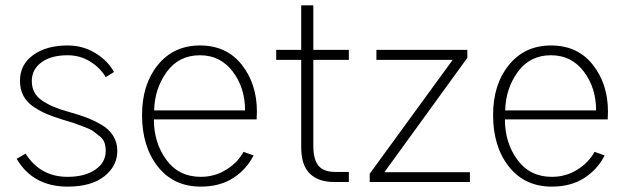

<svg xmlns="http://www.w3.org/2000/svg" viewBox="-20 -690 2373 728"><path d="M43 -87.9 77.1 -107.4Q132.8 -19.5 236.3 -19.5Q300.8 -19.5 340.8 -46.4Q380.9 -73.2 380.9 -118.2Q380.9 -135.7 376 -149.4Q371.1 -163.1 356.4 -174.8Q341.8 -186.5 332 -193.4Q322.3 -200.2 296.4 -210Q270.5 -219.7 259.3 -223.6Q248 -227.5 214.8 -237.3Q180.7 -248 157.2 -257.8Q133.8 -267.6 107.9 -284.7Q82 -301.8 68.8 -326.7Q55.7 -351.6 55.7 -383.8Q55.7 -445.3 106 -481.4Q156.2 -517.6 236.3 -517.6Q294.9 -517.6 342.3 -488.3Q389.6 -459 412.1 -417L380.9 -397.5Q359.4 -433.6 321.3 -457Q283.2 -480.5 236.3 -480.5Q173.8 -480.5 137.2 -453.6Q100.6 -426.8 100.6 -382.8Q100.6 -335.9 138.2 -309.6Q175.8 -283.2 241.2 -265.6Q279.3 -254.9 305.7 -245.1Q332 -235.4 362.3 -218.3Q392.6 -201.2 408.7 -175.8Q424.8 -150.4 424.8 -118.2Q424.8 -60.5 375.5 -21.5Q326.2 17.6 236.3 17.6Q105.5 17.6 43 -87.9Z M518.6 -253.9Q518.6 -370.1 578.6 -443.8Q638.7 -517.6 738.3 -517.6Q838.9 -517.6 896.5 -444.8Q954.1 -372.1 954.1 -266.6Q954.1 -260.7 953.6 -252Q953.1 -243.2 953.1 -237.3H563.5Q563.5 -148.4 610.8 -84Q658.2 -19.5 741.2 -19.5Q793.9 -19.5 837.4 -46.4Q880.9 -73.2 903.3 -114.3L941.4 -100.6Q915 -47.9 864.3 -15.1Q813.5 17.6 741.2 17.6Q638.7 17.6 578.6 -58.1Q518.6 -133.8 518.6 -253.9ZM564.5 -271.5H909.2Q909.2 -357.4 862.3 -418.9Q815.4 -480.5 738.3 -480.5Q658.2 -480.5 612.3 -417.5Q566.4 -354.5 564.5 -271.5Z M1027.3 -462.9V-501H1122.1V-669.9H1168V-501H1302.7V-462.9H1168V-137.7Q1168 -84 1188.5 -60.5Q1209 -37.1 1254.9 -38.1H1302.7V0H1250Q1188.5 1 1155.3 -31.2Q1122.1 -63.5 1122.1 -130.9V-462.9Z M1381.8 0V-31.2L1696.3 -462.9H1407.2V-501H1752V-470.7L1437.5 -37.1H1761.7V0Z M1849.6 -253.9Q1849.6 -370.1 1909.7 -443.8Q1969.7 -517.6 2069.3 -517.6Q2169.9 -517.6 2227.5 -444.8Q2285.2 -372.1 2285.2 -266.6Q2285.2 -260.7 2284.7 -252Q2284.2 -243.2 2284.2 -237.3H1894.5Q1894.5 -148.4 1941.9 -84Q1989.3 -19.5 2072.3 -19.5Q2125 -19.5 2168.5 -46.4Q2211.9 -73.2 2234.4 -114.3L2272.5 -100.6Q2246.1 -47.9 2195.3 -15.1Q2144.5 17.6 2072.3 17.6Q1969.7 17.6 1909.7 -58.1Q1849.6 -133.8 1849.6 -253.9ZM1895.5 -271.5H2240.2Q2240.2 -357.4 2193.4 -418.9Q2146.5 -480.5 2069.3 -480.5Q1989.3 -480.5 1943.4 -417.5Q1897.5 -354.5 1895.5 -271.5Z"/></svg>

Font: Gothic A1 ExtraLight
Style: Regular
Weight: 275
Designer: HanYang I&C Co.,Ltd.
Foundry: HanYang I&C Co.,Ltd.
Version: Version 2.50